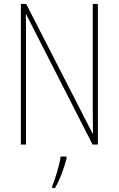

<svg xmlns="http://www.w3.org/2000/svg" viewBox="-20 -734 602 975"><path d="M477 0V-714H451V-190C451 -156 452 -103 452 -56H450L113 -714H86V0H112V-534C112 -589 112 -625 111 -661H113L450 0ZM318 70V61H288C283 102 259 178 245 212V221H259C286 175 306 118 318 70Z"/></svg>

Font: Noto Sans Armenian Condensed Thin
Style: Regular
Weight: 100
Width: 3
Designer: Monotype Design Team
Foundry: Monotype Imaging Inc.
Version: Version 2.008